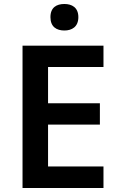

<svg xmlns="http://www.w3.org/2000/svg" viewBox="-20 -943 598 963"><path d="M303 -923C264 -923 233 -906 233 -857C233 -808 264 -790 303 -790C340 -790 373 -808 373 -857C373 -906 340 -923 303 -923ZM499 0V-108H221V-318H481V-425H221V-607H499V-714H93V0Z"/></svg>

Font: Noto Sans Bengali UI SemiBold
Style: Regular
Weight: 600
Designer: Jelle Bosma - Monotype Design Team
Foundry: Monotype Imaging Inc.
Version: Version 2.003